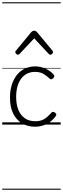

<svg xmlns="http://www.w3.org/2000/svg" viewBox="-20 -1111 561 1712"><path d="M295 19Q226 19 175.5 -11.5Q125 -42 97 -100Q69 -158 69 -241Q69 -302 84.5 -352.5Q100 -403 129 -440.5Q158 -478 200 -498.5Q242 -519 295 -519Q341 -519 385.5 -499Q430 -479 459 -445Q465 -437 464 -429.5Q463 -422 454 -413Q445 -404 437.5 -404Q430 -404 423 -410Q394 -437 365 -453.5Q336 -470 291 -470Q254 -470 223 -455Q192 -440 169.5 -410.5Q147 -381 135.5 -339.5Q124 -298 124 -245Q124 -182 143 -133.5Q162 -85 200 -57.5Q238 -30 296 -30Q326 -30 350 -38Q374 -46 395 -63.5Q416 -81 439 -107Q446 -114 454 -113.5Q462 -113 470 -107Q478 -101 481 -93.5Q484 -86 479 -79Q456 -45 425 -23Q394 -1 360 9Q326 19 295 19ZM140 -623Q132 -623 124 -631Q116 -639 116 -647Q116 -649 117.5 -652Q119 -655 122 -659L259 -825Q265 -831 270.5 -834Q276 -837 285 -837Q294 -837 299.5 -834Q305 -831 310 -825L448 -659Q451 -655 452 -652Q453 -649 453 -647Q453 -639 445 -631Q437 -623 430 -623Q425 -623 421 -625.5Q417 -628 413 -632L285 -769L156 -632Q153 -628 149 -625.5Q145 -623 140 -623ZM0 571H521V581H0ZM0 -20H521V0H0ZM0 -505H521V-500H0ZM0 -1091H521V-1081H0Z"/></svg>

Font: Playwrite PT Guides
Style: Regular
Weight: 400
Designer: Veronika Burian, José Scaglione
Foundry: TypeTogether
Version: Version 1.003